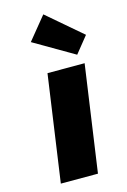

<svg xmlns="http://www.w3.org/2000/svg" viewBox="-123 -871 613 929"><g transform="rotate(-15 183.0 -406.5)"><path d="M62 0 138 -533H324L248 0ZM300 -582 99 -699 192 -813 366 -664Z"/></g></svg>

Font: Lexend ExtBd
Style: Italic
Weight: 800
Italic angle: -8.13011°
Designer: Bonnie Shaver-Troup, Thomas Jockin
Foundry: Lexend
Version: Version 1.007